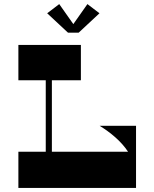

<svg xmlns="http://www.w3.org/2000/svg" viewBox="-20 -920 756 940"><path d="M365 -760 467 -855 408 -900 339 -802 270 -900 211 -855 313 -760ZM468 -304C520 -272 573 -229 607 -177H234V-527H376V-700H70V-527H204V-177H70V0H646V-304Z"/></svg>

Font: Space Cowgirl Black
Style: Regular
Weight: 900
Designer: Valery Marier
Foundry: Valery Marier
Version: Version 1.000;hotconv 1.0.109;makeotfexe 2.5.65596